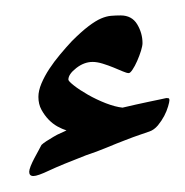

<svg xmlns="http://www.w3.org/2000/svg" viewBox="-20 -816 235 244"><path d="M195.3 -688.5Q195.3 -686.5 193.6 -680.7Q191.9 -674.8 188.7 -668.7Q185.5 -662.6 180.7 -656.7Q175.8 -650.9 169.9 -648.9Q166 -647.5 158 -644.8Q149.9 -642.1 139.2 -637.9Q128.4 -633.8 115.5 -628.4Q102.5 -623 89.4 -618.7Q57.6 -606.4 42.7 -599.4Q27.8 -592.3 22.5 -592.3Q17.1 -592.3 17.1 -597.7Q17.1 -600.1 19 -605Q21 -609.9 23.7 -615Q26.4 -620.1 29.1 -625Q31.7 -629.9 32.7 -631.8Q34.7 -633.8 38.8 -636.5Q43 -639.2 47.9 -642.1Q52.7 -645 57.4 -647Q62 -648.9 64.5 -650.4Q59.1 -651.9 53 -655.3Q46.9 -658.7 41.7 -664.1Q36.6 -669.4 32.7 -676.5Q28.8 -683.6 28.8 -692.9Q28.8 -700.7 32.7 -710Q36.6 -719.2 42.7 -728.5Q48.8 -737.8 56.4 -746.8Q64 -755.9 71.3 -763.7Q83.5 -775.9 92.5 -782.7Q101.6 -789.6 108.4 -792.5Q115.2 -795.4 121.1 -795.9Q127 -796.4 133.3 -796.4Q147.5 -796.4 154.3 -785.2Q161.1 -773.9 161.1 -761.2Q161.1 -757.8 159.2 -751.5Q157.2 -745.1 154.3 -738.5Q151.4 -731.9 148.4 -727.5Q145.5 -723.1 143.6 -723.1Q141.1 -723.1 136 -725.3Q130.9 -727.5 124.3 -730.2Q117.7 -732.9 110.6 -735.1Q103.5 -737.3 97.7 -737.3Q86.9 -737.3 76.9 -729.5Q66.9 -721.7 66.9 -714.8Q66.9 -712.9 74 -707.3Q81.1 -701.7 91.8 -695.6Q102.5 -689.5 114.5 -684.8Q126.5 -680.2 135.7 -679.2Q143.6 -681.2 152.6 -683.1Q161.6 -685.1 169.7 -686.8Q177.7 -688.5 183.6 -689.7Q189.5 -690.9 191.4 -691.4Q192.9 -691.4 194.1 -691.2Q195.3 -690.9 195.3 -688.5Z"/></svg>

Font: Accordance
Style: Italic
Weight: 400
Italic angle: -11°
Version: Version 1.2 (build January 31, 2020) Miklal Software Solutio